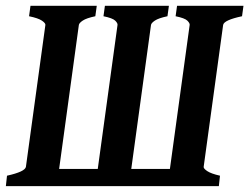

<svg xmlns="http://www.w3.org/2000/svg" viewBox="-21 -635 851 655"><path d="M583 -615.2H809.6L804.7 -579.6Q742.7 -566.4 740.2 -549.8L673.8 -65.9Q672.9 -60.1 686 -51.3Q699.2 -42.5 729.5 -35.6L725.6 0H-1L2.9 -35.6Q64.5 -49.3 67.4 -65.9L133.8 -549.8Q134.8 -555.7 122.1 -564.5Q109.4 -573.2 78.1 -579.6L83 -615.2H309.1L304.2 -579.6Q273.9 -573.2 261.5 -564.9Q249 -556.6 248 -549.8L180.7 -58.6H312.5L379.9 -549.8Q380.9 -555.7 372.1 -564.5Q363.3 -573.2 332 -579.6L336.9 -615.2H555.2L550.3 -579.6Q520 -573.2 507.6 -564.9Q495.1 -556.6 494.1 -549.8L426.8 -58.6H558.6L626 -549.8Q627 -555.7 618.2 -564.5Q609.4 -573.2 578.1 -579.6Z"/></svg>

Font: Gentium Plus
Style: Bold Italic
Weight: 700
Italic angle: -8°
Designer: Victor Gaultney, Annie Olsen, Iska Routamaa, Becca Hirsbrunner
Foundry: SIL International
Version: Version 6.101